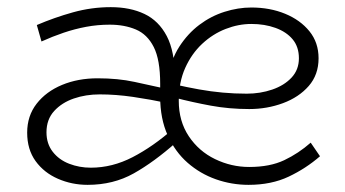

<svg xmlns="http://www.w3.org/2000/svg" viewBox="-20 -504 966 537"><path d="M675 13Q628 13 584 -2.5Q540 -18 505 -48.5Q470 -79 449 -125.5Q428 -172 428 -233V-270Q428 -337 410 -372.5Q392 -408 360 -421.5Q328 -435 287 -435Q253 -435 221 -429Q189 -423 158 -412.5Q127 -402 96 -388L83 -434Q132 -455 184 -469.5Q236 -484 290 -484Q344 -484 384 -465Q424 -446 446.5 -403Q469 -360 469 -287H450Q458 -337 481.5 -373.5Q505 -410 537.5 -434.5Q570 -459 608 -471Q646 -483 683 -483Q735 -483 777.5 -465.5Q820 -448 845.5 -416.5Q871 -385 871 -341Q871 -295 843.5 -263.5Q816 -232 771.5 -215.5Q727 -199 677 -199Q621 -199 569.5 -208.5Q518 -218 468 -231V-268Q503 -260 536.5 -254Q570 -248 603 -245Q636 -242 670 -242Q708 -242 741.5 -253.5Q775 -265 795.5 -287Q816 -309 816 -341Q816 -373 798.5 -394Q781 -415 750.5 -426Q720 -437 683 -437Q647 -437 611 -423Q575 -409 545.5 -381.5Q516 -354 498 -314Q480 -274 480 -222Q480 -165 508 -123Q536 -81 581.5 -59Q627 -37 677 -37Q735 -37 775 -56Q815 -75 849 -105L875 -67Q836 -33 787.5 -10Q739 13 675 13ZM225 13Q181 13 142 -4Q103 -21 79.5 -53.5Q56 -86 56 -133Q56 -180 82.5 -214Q109 -248 153.5 -266.5Q198 -285 253 -285Q310 -285 356 -275Q402 -265 452 -254V-215Q400 -226 352 -233Q304 -240 259 -240Q220 -240 186.5 -228.5Q153 -217 131.5 -193.5Q110 -170 110 -134Q110 -102 127.5 -79.5Q145 -57 173.5 -46Q202 -35 234 -35Q294 -35 351 -64.5Q408 -94 465 -144L473 -106Q411 -51 354 -19Q297 13 225 13Z"/></svg>

Font: BioRhyme ExtraBold Light
Style: Regular
Weight: 300
Version: Version 1.600;gftools[0.9.33]